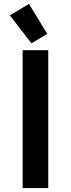

<svg xmlns="http://www.w3.org/2000/svg" viewBox="-20 -955 360 975"><path d="M95 -700V0H225V-700ZM30 -877 140 -735 220 -783 127 -935Z"/></svg>

Font: KT Kiyosuna Sans Bold
Style: Regular
Weight: 700
Designer: [Zen Kaku Gothic] Yoshimichi Ohira
Version: Version 1.010;Glyphs 3.1.2 (3151)